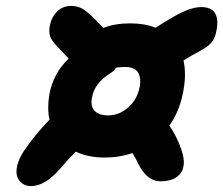

<svg xmlns="http://www.w3.org/2000/svg" viewBox="-20 -669 757 651"><path d="M85 -38.1Q67.9 -38.1 55.7 -46.9Q43.5 -55.7 38.3 -70.6Q33.2 -85.4 38.6 -107.9Q43.9 -130.4 60.1 -155.8Q97.7 -211.4 147.9 -263.2Q139.6 -299.3 147 -347.2Q160.6 -421.4 212.9 -470.2Q207.5 -475.6 199 -484.9Q190.4 -494.1 187 -498Q162.1 -522 153.1 -538.6Q144 -555.2 148.9 -582Q154.8 -611.8 174.1 -630.4Q193.4 -648.9 221.2 -648.9Q241.2 -648.9 257.6 -640.4Q273.9 -631.8 297.9 -607.9Q324.2 -581.5 330.1 -574.2Q370.1 -589.8 420.9 -589.8Q470.2 -589.8 507.8 -575.2Q530.3 -589.8 553.2 -603Q620.1 -645 662.1 -645Q729.5 -645 713.9 -564.9Q709.5 -541 699 -527.3Q688.5 -513.7 665 -500Q628.4 -480.5 602.1 -463.9Q611.8 -421.9 603 -368.2Q591.3 -294.9 554.2 -243.2Q567.9 -222.7 575.2 -208Q609.4 -139.6 602.1 -105Q597.7 -80.6 577.1 -67.4Q556.6 -54.2 523.9 -54.2Q479 -54.2 449.2 -112.8Q445.3 -123 429.2 -149.9Q384.8 -134.8 335 -134.8Q279.3 -134.8 236.8 -154.8Q211.4 -129.4 183.1 -96.2Q132.8 -38.1 85 -38.1ZM292 -338.9Q286.1 -309.1 300.5 -293.5Q314.9 -277.8 347.2 -277.8Q383.8 -277.8 414.8 -304.7Q445.8 -331.5 454.1 -377Q459 -406.2 447.5 -424.1Q436 -441.9 404.8 -441.9Q391.6 -441.9 374 -439.9Q367.2 -428.7 353 -419.9Q300.3 -386.7 292 -338.9Z"/></svg>

Font: Shantell Sans Irregular
Style: Bold Italic
Weight: 700
Italic angle: -11.31°
Designer: Stephen Nixon, Anya Danilova, Shantell Martin
Foundry: Arrow Type
Version: Version 1.006;[9816181b4]